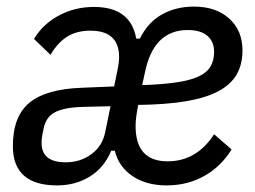

<svg xmlns="http://www.w3.org/2000/svg" viewBox="-20 -550 772 582"><path d="M179 -58Q224 -58 257.5 -83Q291 -108 299 -150L315 -228L231 -226Q200 -225 178.5 -220.5Q157 -216 143.5 -208Q130 -200 122.5 -187.5Q115 -175 112 -159Q108 -141 107 -132.5Q106 -124 106 -117Q106 -58 179 -58ZM549 -459Q445 -459 419 -329L411 -292Q471 -294 513 -300Q555 -306 580.5 -317.5Q606 -329 617.5 -347.5Q629 -366 629 -393Q629 -424 608.5 -441.5Q588 -459 549 -459ZM153 12Q19 12 19 -107Q19 -197 69 -238.5Q119 -280 228 -284L326 -288L337 -342Q341 -361 341 -377Q341 -457 254 -457Q213 -457 184.5 -439.5Q156 -422 133 -384L83 -432Q110 -477 158.5 -503Q207 -529 265 -529Q376 -529 393 -433H404Q428 -482 470.5 -506Q513 -530 568 -530Q635 -530 675 -493.5Q715 -457 715 -398Q715 -354 697 -323.5Q679 -293 641 -273Q603 -253 543 -243Q483 -233 399 -232Q395 -212 393 -196.5Q391 -181 391 -168Q391 -61 488 -61Q576 -61 629 -143L682 -97Q650 -45 599 -16.5Q548 12 485 12Q424 12 382 -16Q340 -44 328 -93H317Q296 -42 252.5 -15Q209 12 153 12Z"/></svg>

Font: IBM Plex Sans Condensed Text
Style: Italic
Weight: 450
Width: 3
Italic angle: -11°
Designer: Mike Abbink, Paul van der Laan, Pieter van Rosmalen
Foundry: Bold Monday
Version: Version 1.1